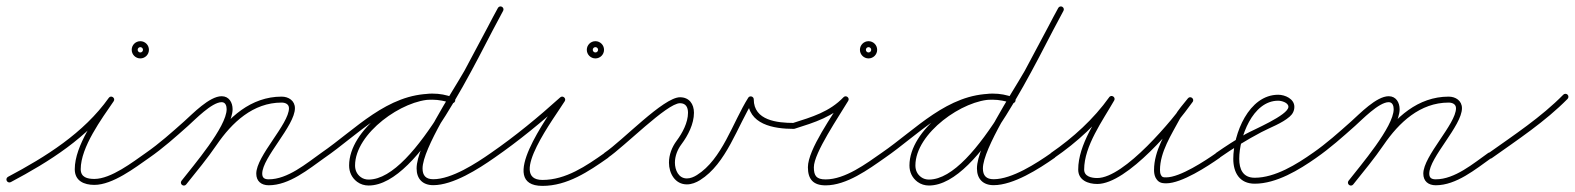

<svg xmlns="http://www.w3.org/2000/svg" viewBox="-30 -573 5027 613"><path d="M-8.4 4.5C-5.9 9.1 -0.2 10.9 4.5 8.4C127.3 -56.8 250.8 -134.2 332.7 -249.5C336.4 -254.6 334.3 -259.9 330.3 -262.7C326.4 -265.4 320.7 -265.5 317.2 -260.4C276.5 -200.9 208.7 -108.3 208.7 -32.8C208.7 4.6 238.2 17.3 271.3 17.3C329.6 17.3 401.1 -37.5 446.4 -69.2C450.7 -72.2 451.8 -78.2 448.8 -82.4C445.8 -86.7 439.8 -87.8 435.6 -84.8C435.6 -84.8 435.6 -84.8 435.6 -84.8C394.3 -55.9 324.5 -1.7 271.3 -1.7C249 -1.7 227.7 -6.8 227.7 -32.8C227.7 -103.4 294.9 -194.1 332.8 -249.6C336.4 -254.8 334.3 -260.1 330.4 -262.8C326.6 -265.5 320.9 -265.6 317.3 -260.5C237.1 -147.8 115.7 -72.2 -4.5 -8.4C-9.1 -5.9 -10.9 -0.2 -8.4 4.5ZM426.5 -414C426.5 -409.3 422.7 -405.5 418 -405.5C413.3 -405.5 409.5 -409.3 409.5 -414C409.5 -418.7 413.3 -422.5 418 -422.5C422.7 -422.5 426.5 -418.7 426.5 -414ZM390.5 -414C390.5 -398.8 402.8 -386.5 418 -386.5C433.2 -386.5 445.5 -398.8 445.5 -414C445.5 -429.2 433.2 -441.5 418 -441.5C402.8 -441.5 390.5 -429.2 390.5 -414Z M446.4 -69.2C446.4 -69.2 446.4 -69.2 446.4 -69.2C490.4 -99.7 530.4 -135.5 570.3 -171C592.5 -190.7 646.1 -246.8 677.7 -246.8C690.1 -246.8 693.6 -234.8 693.6 -224.4C693.6 -167.9 587.2 -44.2 549.5 4.2C546.3 8.3 547 14.3 551.2 17.5C555.3 20.7 561.3 20 564.5 15.8C564.5 15.8 564.5 15.8 564.5 15.8C605.8 -37.3 712.6 -160.5 712.6 -224.4C712.6 -245.6 701.3 -265.8 677.7 -265.8C638.4 -265.8 585.1 -209.6 557.7 -185.2C518.3 -150.2 479 -114.9 435.6 -84.8C431.3 -81.8 430.2 -75.9 433.2 -71.6C436.2 -67.3 442.1 -66.2 446.4 -69.2ZM564.4 15.9C564.4 15.9 564.4 15.9 564.4 15.9C597.6 -25.6 631.8 -66.7 661.8 -110.6C710.6 -181.8 777.8 -245.5 869.2 -245.5C880.7 -245.5 892.6 -240.6 892.6 -227.5C892.6 -176.8 788.2 -75.2 788.2 -18.6C788.2 5.7 804.4 18.5 828 18.5C893.6 18.5 955.1 -32.8 1006.5 -69.3C1010.8 -72.3 1011.8 -78.2 1008.7 -82.5C1005.7 -86.8 999.8 -87.8 995.5 -84.7C995.5 -84.7 995.5 -84.7 995.5 -84.7C947.9 -51 888.6 -0.5 828 -0.5C814.8 -0.5 807.2 -4.8 807.2 -18.6C807.2 -70 911.6 -171.5 911.6 -227.5C911.6 -251.5 891.4 -264.5 869.2 -264.5C771.2 -264.5 698.6 -198 646.2 -121.4C616.4 -77.9 582.4 -37.1 549.6 4.1C546.3 8.2 547 14.2 551.1 17.4C555.2 20.7 561.2 20 564.4 15.9Z M1006.4 -69.2C1006.4 -69.2 1006.4 -69.2 1006.4 -69.2C1112.3 -141.8 1211.8 -254.7 1349.9 -254.7C1370.7 -254.7 1391.4 -250.3 1411.1 -244C1416.1 -242.4 1421.4 -245.1 1423 -250.1C1424.6 -255.1 1421.9 -260.4 1416.9 -262C1416.9 -262 1416.9 -262 1416.9 -262C1395.3 -269 1372.7 -273.7 1349.9 -273.7C1206.2 -273.7 1105.4 -160.2 995.6 -84.8C991.3 -81.9 990.2 -76 993.2 -71.6C996.1 -67.3 1002 -66.2 1006.4 -69.2ZM1417.2 -261.9C1417.2 -261.9 1417.2 -261.9 1417.2 -261.9C1394.5 -270.2 1374.4 -274.2 1349.8 -274.2C1245.7 -274.2 1084.6 -158.6 1084.6 -44.7C1084.6 -23.6 1093.3 -5.1 1110.3 7.6C1121 15.5 1133.7 19.3 1146.9 19.3C1312.3 19.3 1494.6 -391.9 1576.3 -538.4C1578.9 -543 1577.2 -548.7 1572.6 -551.3C1568 -553.9 1562.3 -552.2 1559.7 -547.6C1559.7 -547.6 1559.7 -547.6 1559.7 -547.6C1482.3 -408.8 1298 0.3 1146.9 0.3C1137.8 0.3 1129 -2.1 1121.7 -7.6C1109.4 -16.7 1103.6 -29.6 1103.6 -44.7C1103.6 -147.8 1256.1 -255.2 1349.8 -255.2C1372.2 -255.2 1390.1 -251.6 1410.8 -244.1C1415.7 -242.3 1421.1 -244.8 1422.9 -249.8C1424.7 -254.7 1422.2 -260.1 1417.2 -261.9ZM1572.4 -551.4C1567.8 -553.9 1562.1 -552.1 1559.6 -547.4C1524.1 -480.3 1488.2 -413.4 1452.5 -346.5C1452.5 -346.5 1452.5 -346.5 1452.5 -346.6C1452.6 -346.7 1452.6 -346.7 1452.6 -346.7C1409.6 -271.4 1300.1 -109.7 1300.1 -35.2C1300.1 -1.8 1319.5 18.2 1353.3 18.2C1416.7 18.2 1497.4 -33.5 1548.4 -69.2C1552.7 -72.2 1553.8 -78.2 1550.8 -82.4C1547.8 -86.7 1541.8 -87.8 1537.6 -84.8C1537.6 -84.8 1537.6 -84.8 1537.6 -84.8C1490.1 -51.6 1412.1 -0.8 1353.3 -0.8C1330 -0.8 1319.1 -12.2 1319.1 -35.2C1319.1 -98.3 1429.6 -268.1 1469.1 -337.3C1469.1 -337.3 1469.1 -337.3 1469.2 -337.4C1469.2 -337.5 1469.2 -337.5 1469.2 -337.5C1505 -404.5 1540.9 -471.4 1576.4 -538.6C1578.9 -543.2 1577.1 -548.9 1572.4 -551.4Z M1548.4 -69.2C1548.4 -69.2 1548.4 -69.2 1548.4 -69.2C1625.8 -122.6 1701.5 -185 1771.4 -247.9C1775.4 -251.6 1773.2 -256.9 1769.3 -260.2C1765.4 -263.4 1759.8 -264.6 1756.9 -260C1721.2 -202 1553.3 20.5 1702 20.5C1781.1 20.5 1849.2 -25.4 1911.5 -69.2C1915.8 -72.3 1916.8 -78.2 1913.8 -82.5C1910.7 -86.8 1904.8 -87.8 1900.5 -84.8C1841.9 -43.5 1776.6 1.5 1702 1.5C1589.2 1.5 1742.6 -200.5 1773.1 -250C1775.9 -254.6 1774.3 -259.5 1771 -262.2C1767.7 -265 1762.7 -265.7 1758.6 -262.1C1689.4 -199.6 1614.4 -137.8 1537.6 -84.8C1533.3 -81.8 1532.2 -75.9 1535.2 -71.6C1538.2 -67.3 1544.1 -66.2 1548.4 -69.2ZM1879.5 -414C1879.5 -409.3 1875.7 -405.5 1871 -405.5C1866.3 -405.5 1862.5 -409.3 1862.5 -414C1862.5 -418.7 1866.3 -422.5 1871 -422.5C1875.7 -422.5 1879.5 -418.7 1879.5 -414ZM1843.5 -414C1843.5 -398.8 1855.8 -386.5 1871 -386.5C1886.2 -386.5 1898.5 -398.8 1898.5 -414C1898.5 -429.2 1886.2 -441.5 1871 -441.5C1855.8 -441.5 1843.5 -429.2 1843.5 -414Z M1897.1 -71.7C1900 -67.4 1905.9 -66.2 1910.3 -69.1C1963 -104.5 2099.3 -243.5 2141 -243.5C2159.9 -243.5 2166.6 -230.3 2166.6 -213C2166.6 -181.6 2148.7 -148.2 2130.4 -123.7C2115.3 -103.6 2105.8 -78.9 2105.8 -53.6C2105.8 -19.6 2125.3 15.7 2163 15.7C2178 15.7 2192.5 9.9 2205 2.1C2289.5 -50.7 2323.4 -168.9 2375 -250.9C2377.5 -254.8 2373.1 -258.4 2368.1 -259.8C2363.1 -261.3 2357.5 -260.6 2357.5 -256C2357.5 -175.3 2439.9 -161.6 2504 -161.5C2509.2 -161.5 2513.5 -165.7 2513.5 -171C2513.5 -176.2 2509.3 -180.5 2504 -180.5C2504 -180.5 2504 -180.5 2504 -180.5C2451.8 -180.6 2376.5 -188.1 2376.5 -256C2376.5 -260.6 2373.3 -263.8 2369.6 -264.9C2365.8 -266 2361.4 -264.9 2359 -261.1C2309.3 -182.1 2275.5 -64.4 2195 -14.1C2185.5 -8.1 2174.4 -3.3 2163 -3.3C2136.2 -3.3 2124.8 -30.4 2124.8 -53.6C2124.8 -74.8 2133 -95.5 2145.6 -112.3C2166.5 -140.2 2185.6 -177.3 2185.6 -213C2185.6 -240.9 2170.6 -262.5 2141 -262.5C2088.1 -262.5 1957.7 -123.8 1899.7 -84.9C1895.4 -82 1894.2 -76.1 1897.1 -71.7Z M2494.9 -168.1C2496.5 -163.1 2501.9 -160.4 2506.9 -161.9C2571.8 -182.5 2629.6 -200.1 2676.9 -249.4C2680.7 -253.5 2678.4 -258.7 2674.4 -261.8C2670.4 -264.8 2664.7 -265.7 2661.8 -260.8C2629.2 -205.7 2549.4 -96.1 2549.4 -39C2549.4 -0.9 2566.4 18.8 2606 18.8C2673 18.8 2742.8 -32.3 2795.4 -69.2C2799.7 -72.2 2800.8 -78.2 2797.8 -82.4C2794.8 -86.7 2788.8 -87.8 2784.6 -84.8C2735.7 -50.6 2668.2 -0.2 2606 -0.2C2576.8 -0.2 2568.4 -11.4 2568.4 -39C2568.4 -84.7 2649.2 -202.2 2678.2 -251.2C2681 -256 2679.2 -260.9 2675.7 -263.5C2672.2 -266.2 2667 -266.6 2663.1 -262.6C2618.4 -215.9 2562.7 -199.6 2501.1 -180.1C2496.1 -178.5 2493.4 -173.1 2494.9 -168.1ZM2751.5 -414C2751.5 -409.3 2747.7 -405.5 2743 -405.5C2738.3 -405.5 2734.5 -409.3 2734.5 -414C2734.5 -418.7 2738.3 -422.5 2743 -422.5C2747.7 -422.5 2751.5 -418.7 2751.5 -414ZM2715.5 -414C2715.5 -398.8 2727.8 -386.5 2743 -386.5C2758.2 -386.5 2770.5 -398.8 2770.5 -414C2770.5 -429.2 2758.2 -441.5 2743 -441.5C2727.8 -441.5 2715.5 -429.2 2715.5 -414Z M2795.4 -69.2C2795.4 -69.2 2795.4 -69.2 2795.4 -69.2C2901.3 -141.8 3000.8 -254.7 3138.9 -254.7C3159.7 -254.7 3180.4 -250.3 3200.1 -244C3205.1 -242.4 3210.4 -245.1 3212 -250.1C3213.6 -255.1 3210.9 -260.4 3205.9 -262C3205.9 -262 3205.9 -262 3205.9 -262C3184.3 -269 3161.7 -273.7 3138.9 -273.7C2995.2 -273.7 2894.4 -160.2 2784.6 -84.8C2780.3 -81.9 2779.2 -76 2782.2 -71.6C2785.1 -67.3 2791 -66.2 2795.4 -69.2ZM3206.2 -261.9C3206.2 -261.9 3206.2 -261.9 3206.2 -261.9C3183.5 -270.2 3163.4 -274.2 3138.8 -274.2C3034.7 -274.2 2873.6 -158.6 2873.6 -44.7C2873.6 -23.6 2882.3 -5.1 2899.3 7.6C2910 15.5 2922.7 19.3 2935.9 19.3C3101.3 19.3 3283.6 -391.9 3365.3 -538.4C3367.9 -543 3366.2 -548.7 3361.6 -551.3C3357 -553.9 3351.3 -552.2 3348.7 -547.6C3348.7 -547.6 3348.7 -547.6 3348.7 -547.6C3271.3 -408.8 3087 0.3 2935.9 0.3C2926.8 0.3 2918 -2.1 2910.7 -7.6C2898.4 -16.7 2892.6 -29.6 2892.6 -44.7C2892.6 -147.8 3045.1 -255.2 3138.8 -255.2C3161.2 -255.2 3179.1 -251.6 3199.8 -244.1C3204.7 -242.3 3210.1 -244.8 3211.9 -249.8C3213.7 -254.7 3211.2 -260.1 3206.2 -261.9ZM3361.4 -551.4C3356.8 -553.9 3351.1 -552.1 3348.6 -547.4C3313.1 -480.3 3277.2 -413.4 3241.5 -346.5C3241.5 -346.5 3241.5 -346.5 3241.5 -346.6C3241.6 -346.7 3241.6 -346.7 3241.6 -346.7C3198.6 -271.4 3089.1 -109.7 3089.1 -35.2C3089.1 -1.8 3108.5 18.2 3142.3 18.2C3205.7 18.2 3286.4 -33.5 3337.4 -69.2C3341.7 -72.2 3342.8 -78.2 3339.8 -82.4C3336.8 -86.7 3330.8 -87.8 3326.6 -84.8C3326.6 -84.8 3326.6 -84.8 3326.6 -84.8C3279.1 -51.6 3201.1 -0.8 3142.3 -0.8C3119 -0.8 3108.1 -12.2 3108.1 -35.2C3108.1 -98.3 3218.6 -268.1 3258.1 -337.3C3258.1 -337.3 3258.1 -337.3 3258.2 -337.4C3258.2 -337.5 3258.2 -337.5 3258.2 -337.5C3294 -404.5 3329.9 -471.4 3365.4 -538.6C3367.9 -543.2 3366.1 -548.9 3361.4 -551.4Z M3336.4 -69.2C3336.4 -69.2 3336.4 -69.2 3336.4 -69.2C3408.3 -118.6 3476 -180.2 3526.7 -251.5C3530.2 -256.4 3527.7 -261.6 3523.6 -264.2C3519.5 -266.8 3513.7 -266.9 3510.7 -261.7C3472.1 -193.9 3412.4 -111.2 3412.4 -31.7C3412.4 2.5 3444.1 14.4 3473.2 14.4C3569.3 14.4 3725.3 -173.7 3777.7 -247.5C3781.3 -252.5 3779.4 -257.8 3775.7 -260.6C3772 -263.4 3766.4 -263.7 3762.6 -258.9C3747.9 -240.5 3731.4 -222.1 3719.8 -201.7C3719.8 -201.7 3719.7 -201.7 3719.7 -201.6C3719.7 -201.5 3719.6 -201.5 3719.6 -201.5C3691.6 -148.9 3654.5 -91.6 3654.5 -30.3C3654.5 -21.9 3655.7 -13.2 3659.5 -5.7C3659.5 -5.7 3659.6 -5.6 3659.6 -5.5C3659.7 -5.5 3659.7 -5.4 3659.7 -5.4C3667.7 9 3676.7 12.3 3693.4 12.3C3742.9 12.3 3825.4 -41.9 3864.4 -69.2C3868.7 -72.2 3869.8 -78.2 3866.8 -82.4C3863.8 -86.7 3857.8 -87.8 3853.6 -84.8C3818.4 -60.1 3737.8 -6.7 3693.4 -6.7C3682.8 -6.7 3680.6 -6.9 3676.3 -14.6C3676.3 -14.6 3676.3 -14.5 3676.4 -14.5C3676.4 -14.4 3676.5 -14.3 3676.5 -14.3C3674 -19.1 3673.5 -25 3673.5 -30.3C3673.5 -87.8 3710 -143.1 3736.4 -192.5C3736.4 -192.5 3736.3 -192.5 3736.3 -192.4C3736.3 -192.3 3736.2 -192.3 3736.2 -192.3C3747.4 -211.8 3763.4 -229.4 3777.4 -247.1C3781.3 -251.9 3779.3 -257.3 3775.4 -260.2C3771.5 -263.1 3765.8 -263.5 3762.3 -258.5C3714.6 -191.4 3559.9 -4.6 3473.2 -4.6C3455.2 -4.6 3431.4 -9.3 3431.4 -31.7C3431.4 -106.9 3490.5 -187.9 3527.3 -252.3C3530.2 -257.5 3528 -262.5 3524.1 -265C3520.2 -267.5 3514.7 -267.4 3511.3 -262.5C3461.8 -193 3395.7 -133 3325.6 -84.8C3321.3 -81.9 3320.2 -75.9 3323.2 -71.6C3326.1 -67.3 3332.1 -66.2 3336.4 -69.2Z M3863.4 -69.2C3863.4 -69.2 3863.4 -69.2 3863.4 -69.2C3906.3 -99.1 3950.7 -126.6 3997 -151C4025.6 -166.1 4063.1 -179.2 4087.4 -200.5C4097 -208.8 4102.5 -219.1 4102.5 -232C4102.5 -257.4 4072.7 -270.5 4051 -270.5C3956.7 -270.5 3907.5 -145.1 3907.5 -66C3907.5 -21.9 3927.5 13.5 3976 13.5C4045.3 13.5 4118 -30.9 4172.5 -69.2C4176.8 -72.3 4177.8 -78.2 4174.8 -82.5C4171.7 -86.8 4165.8 -87.8 4161.5 -84.8C4161.5 -84.8 4161.5 -84.8 4161.5 -84.8C4110.6 -48.9 4041 -5.5 3976 -5.5C3938.4 -5.5 3926.5 -32.5 3926.5 -66C3926.5 -133.8 3968.6 -251.5 4051 -251.5C4061.3 -251.5 4083.5 -245.5 4083.5 -232C4083.5 -205.2 3968.5 -157.5 3946.9 -145C3914.6 -126.4 3883.2 -106.1 3852.6 -84.8C3848.3 -81.8 3847.2 -75.9 3850.2 -71.6C3853.2 -67.3 3859.1 -66.2 3863.4 -69.2Z M4172.4 -69.2C4172.4 -69.2 4172.4 -69.2 4172.4 -69.2C4216.4 -99.7 4256.4 -135.5 4296.3 -171C4318.5 -190.7 4372.1 -246.8 4403.7 -246.8C4416.1 -246.8 4419.6 -234.8 4419.6 -224.4C4419.6 -167.9 4313.2 -44.2 4275.5 4.2C4272.3 8.3 4273 14.3 4277.2 17.5C4281.3 20.7 4287.3 20 4290.5 15.8C4290.5 15.8 4290.5 15.8 4290.5 15.8C4331.8 -37.3 4438.6 -160.5 4438.6 -224.4C4438.6 -245.6 4427.3 -265.8 4403.7 -265.8C4364.4 -265.8 4311.1 -209.6 4283.7 -185.2C4244.3 -150.2 4205 -114.9 4161.6 -84.8C4157.3 -81.8 4156.2 -75.9 4159.2 -71.6C4162.2 -67.3 4168.1 -66.2 4172.4 -69.2ZM4290.4 15.9C4290.4 15.9 4290.4 15.9 4290.4 15.9C4323.6 -25.6 4357.8 -66.7 4387.8 -110.6C4436.6 -181.8 4503.8 -245.5 4595.2 -245.5C4606.7 -245.5 4618.6 -240.6 4618.6 -227.5C4618.6 -176.8 4514.2 -75.2 4514.2 -18.6C4514.2 5.7 4530.4 18.5 4554 18.5C4619.6 18.5 4681.1 -32.8 4732.5 -69.3C4736.8 -72.3 4737.8 -78.2 4734.7 -82.5C4731.7 -86.8 4725.8 -87.8 4721.5 -84.7C4721.5 -84.7 4721.5 -84.7 4721.5 -84.7C4673.9 -51 4614.6 -0.5 4554 -0.5C4540.8 -0.5 4533.2 -4.8 4533.2 -18.6C4533.2 -70 4637.6 -171.5 4637.6 -227.5C4637.6 -251.5 4617.4 -264.5 4595.2 -264.5C4497.2 -264.5 4424.6 -198 4372.2 -121.4C4342.4 -77.9 4308.4 -37.1 4275.6 4.1C4272.3 8.2 4273 14.2 4277.1 17.4C4281.2 20.7 4287.2 20 4290.4 15.9Z M4719.3 -70.2C4722.3 -65.9 4728.2 -64.9 4732.5 -67.9C4815.1 -126.6 4903.5 -184.9 4974.8 -257.3C4978.5 -261.1 4978.4 -267.1 4974.7 -270.8C4970.9 -274.5 4964.9 -274.4 4961.2 -270.7C4961.2 -270.7 4961.2 -270.7 4961.2 -270.7C4890.8 -199.1 4803.2 -141.5 4721.5 -83.4C4717.2 -80.4 4716.2 -74.4 4719.3 -70.2Z"/></svg>

Font: FRB American Cursive Extralight
Style: Italic
Weight: 200
Italic angle: -25°
Version: Version 2.0;Modular Font Editor K font №1